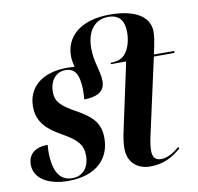

<svg xmlns="http://www.w3.org/2000/svg" viewBox="-85 -858 985 956"><g transform="rotate(-10 408.0 -380.0)"><path d="M184 10C330 10 398 -68 398 -169C398 -246 361 -282 280 -327C211 -366 185 -390 185 -439C185 -498 218 -536 265 -536C316 -536 333 -499 335 -426C335 -411 334 -394 333 -376C396 -376 438 -397 438 -450C438 -502 411 -548 411 -620C411 -709 454 -760 521 -760C583 -760 601 -719 601 -668C601 -631 591 -585 565 -558C546 -538 522 -533 495 -533L493 -526H571L499 -191C491 -155 487 -127 487 -100C487 -30 534 10 600 10C668 10 714 -17 756 -53L752 -62C724 -36 689 -17 659 -17C628 -17 616 -35 616 -66C616 -91 621 -119 629 -154L711 -526H815L816 -536H713L722 -578C728 -607 731 -629 731 -648C731 -724 661 -770 530 -770C378 -770 305 -694 305 -601C305 -582 309 -563 313 -544C302 -545 289 -546 276 -546C146 -546 75 -480 75 -385C75 -307 120 -265 193 -224C266 -183 293 -154 293 -100C293 -41 261 0 207 0C149 0 113 -42 112 -148C112 -159 113 -172 114 -185C55 -185 14 -159 14 -101C14 -35 80 10 184 10Z"/></g></svg>

Font: Noto Serif Display Condensed
Style: Bold Italic
Weight: 700
Width: 3
Italic angle: -12°
Designer: Monotype Design Team
Foundry: Monotype Imaging Inc.
Version: Version 2.009